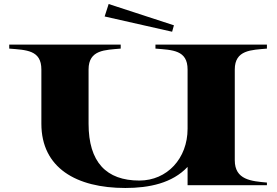

<svg xmlns="http://www.w3.org/2000/svg" viewBox="-20 -922 1380 956"><path d="M1309 -680V-700H754V-680C839 -673 914 -673 914 -576V-281C914 -133 812 -23 674 -23C509 -23 421 -115 421 -306V-576C421 -675 504 -673 581 -680V-700H26V-680C111 -673 186 -673 186 -576V-306C186 -86 360 14 604 14C723 14 838 -10 914 -91V0H1309V-13C1232 -20 1149 -26 1149 -124V-576C1149 -674 1232 -673 1309 -680ZM501 -840 837 -764 846 -796 521 -902Z"/></svg>

Font: Sprat Extended
Style: Bold
Weight: 700
Width: 9
Designer: Ethan Nakache
Foundry: Collletttivo
Version: Version 2.000;Glyphs 3.2 (3217)